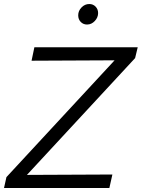

<svg xmlns="http://www.w3.org/2000/svg" viewBox="-37 -935 705 955"><path d="M0 0ZM-17 0 -5 -54 533 -635 120 -633 134 -700H648L635 -646L97 -65L522 -67L507 0ZM396 -813Q377 -813 364.5 -826Q352 -839 352 -859Q352 -881 368.5 -898Q385 -915 407 -915Q426 -915 438.5 -902Q451 -889 451 -870Q451 -848 434.5 -830.5Q418 -813 396 -813Z"/></svg>

Font: Red Hat Text
Style: Italic
Weight: 400
Italic angle: -12°
Designer: Pentagram / MCKL
Foundry: Pentagram / MCKL
Version: Version 1.005; Red Hat Text Italic